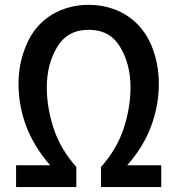

<svg xmlns="http://www.w3.org/2000/svg" viewBox="-20 -755 716 775"><path d="M630.9 0Q630.9 -22.5 630.9 -87.9Q596.7 -87.9 493.2 -87.9Q558.6 -161.1 589.8 -245.1Q621.1 -329.1 621.1 -417Q621.1 -499 591.8 -570.3Q561.5 -642.6 502 -685.5Q469.7 -709 428.7 -721.7Q387.7 -735.4 337.9 -735.4Q288.1 -735.4 247.1 -721.7Q206.1 -709 173.8 -685.5Q114.3 -642.6 85 -570.3Q54.7 -499 54.7 -417Q54.7 -329.1 85.9 -245.1Q118.2 -161.1 182.6 -87.9Q136.7 -87.9 44.9 -87.9Q44.9 -66.4 44.9 0Q105.5 0 288.1 0Q288.1 -20.5 288.1 -81.1Q223.6 -153.3 196.3 -237.3Q168.9 -321.3 168.9 -402.3Q168.9 -496.1 210.9 -565.4Q252.9 -634.8 337.9 -634.8Q423.8 -634.8 464.8 -565.4Q506.8 -496.1 506.8 -402.3Q506.8 -321.3 479.5 -237.3Q452.1 -153.3 387.7 -81.1Q387.7 -53.7 387.7 0Q449.2 0 630.9 0Z"/></svg>

Font: DaxlinePro-Medium
Style: Medium
Weight: 400
Designer: Hans Reichel
Version: Version 7.502; 2006